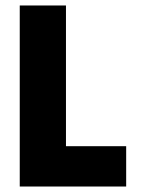

<svg xmlns="http://www.w3.org/2000/svg" viewBox="-20 -680 522 700"><path d="M440 0H52V-660H220.5V-147H440Z"/></svg>

Font: Lucymar Sans ExtraBold
Style: Regular
Weight: 800
Foundry: The League of Moveable Type (original font) / Main changes by Cristiano Sobral with portions from Mirco Monsees
Version: Version 2.001;August 30, 2020;FontCreator 13.0.0.2681 64-bit